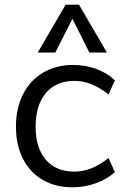

<svg xmlns="http://www.w3.org/2000/svg" viewBox="-20 -792 535 819"><path d="M48 -252Q48 -330 78 -389.5Q108 -449 163.5 -482Q219 -515 293 -515Q344 -515 391.5 -497.5Q439 -480 470 -449L443 -389Q405 -419 369.5 -433Q334 -447 297 -447Q220 -447 176 -395.5Q132 -344 132 -252Q132 -161 175.5 -110.5Q219 -60 297 -60Q334 -60 369.5 -74Q405 -88 443 -118L470 -58Q438 -28 389.5 -10.5Q341 7 289 7Q216 7 161.5 -25Q107 -57 77.5 -115.5Q48 -174 48 -252ZM216 -568H141L260 -772H317L436 -568H361L289 -712Z"/></svg>

Font: Muli
Style: Regular
Weight: 400
Designer: Vernon Adams
Foundry: Vernon Adams
Version: Version 2.000